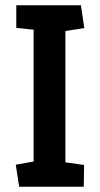

<svg xmlns="http://www.w3.org/2000/svg" viewBox="-20 -711 379 731"><path d="M53 0 40 -84 108 -96V-598L42 -605V-691H288L301 -604L229 -593V-93L300 -83L299 0Z"/></svg>

Font: Kreon Light SemiBold
Style: Regular
Weight: 600
Version: Version 2.002